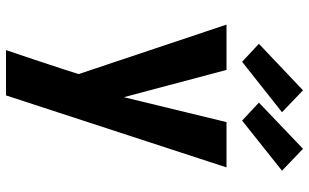

<svg xmlns="http://www.w3.org/2000/svg" viewBox="-215 -815 1030 640"><g transform="rotate(90 300.0 -495.0)"><path d="M147 0Q163 -47 178.5 -93.5Q194 -140 209 -186L227 -242L62 -735H213L304 -393L387 -735H538L298 0ZM382 -787 322 -843 476 -990 549 -920ZM186 -787 126 -843 281 -990 354 -920Z"/></g></svg>

Font: Iosevka Aile Heavy
Style: Regular
Weight: 900
Designer: Belleve Invis
Foundry: Belleve Invis
Version: Version 31.1.0; ttfautohint (v1.8.4)